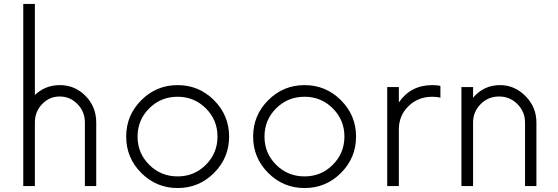

<svg xmlns="http://www.w3.org/2000/svg" viewBox="-20 -940 2820 970"><path d="M282.5 -510Q358.8 -510 412.5 -455Q466.2 -400 466.2 -321.2V0H408.8V-321.2Q408.8 -376.2 371.2 -414.4Q333.8 -452.5 281.2 -452.5Q230 -452.5 193.1 -414.4Q156.2 -376.2 156.2 -321.2V0H97.5V-920H156.2V-460Q208.8 -510 282.5 -510Z M1061.2 -66.2Q985 10 877.5 10Q770 10 693.8 -66.2Q617.5 -142.5 617.5 -250Q617.5 -357.5 693.8 -433.8Q770 -510 877.5 -510Q985 -510 1061.2 -433.8Q1137.5 -357.5 1137.5 -250Q1137.5 -142.5 1061.2 -66.2ZM877.5 -48.8Q961.2 -48.8 1020 -107.5Q1078.8 -166.2 1078.8 -250Q1078.8 -333.8 1020 -392.5Q961.2 -451.2 877.5 -451.2Q792.5 -451.2 733.8 -392.5Q675 -333.8 675 -250Q675 -166.2 733.8 -107.5Q792.5 -48.8 877.5 -48.8Z M1702.5 -66.2Q1626.2 10 1518.8 10Q1411.2 10 1335 -66.2Q1258.8 -142.5 1258.8 -250Q1258.8 -357.5 1335 -433.8Q1411.2 -510 1518.8 -510Q1626.2 -510 1702.5 -433.8Q1778.8 -357.5 1778.8 -250Q1778.8 -142.5 1702.5 -66.2ZM1518.8 -48.8Q1602.5 -48.8 1661.2 -107.5Q1720 -166.2 1720 -250Q1720 -333.8 1661.2 -392.5Q1602.5 -451.2 1518.8 -451.2Q1433.8 -451.2 1375 -392.5Q1316.2 -333.8 1316.2 -250Q1316.2 -166.2 1375 -107.5Q1433.8 -48.8 1518.8 -48.8Z M2163.8 -510Q2186.2 -510 2205 -506.2V-446.2Q2190 -451.2 2163.8 -451.2Q2092.5 -451.2 2043.8 -403.8Q1995 -356.2 1995 -286.2V0H1936.2V-500H1995V-422.5Q2055 -510 2163.8 -510Z M2506.2 -510Q2580 -510 2635 -454.4Q2690 -398.8 2690 -321.2V0H2632.5V-321.2Q2632.5 -375 2594.4 -413.8Q2556.2 -452.5 2501.2 -452.5Q2446.2 -452.5 2408.1 -413.8Q2370 -375 2370 -321.2V0H2311.2V-500H2370V-446.2Q2423.8 -510 2506.2 -510Z"/></svg>

Font: Now Light
Style: Regular
Weight: 300
Designer: Alfredo Marco Pradil
Foundry: Alfredo Marco Pradil
Version: Version 1.002;PS 001.002;hotconv 1.0.88;makeotf.lib2.5.64775